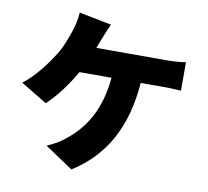

<svg xmlns="http://www.w3.org/2000/svg" viewBox="-93 -929 1186 1096"><g transform="rotate(10 500.0 -381.0)"><path d="M469 -789 282 -826C280 -792 271 -748 258 -711C245 -673 226 -620 199 -576C159 -512 99 -429 28 -375L180 -283C240 -338 298 -418 339 -491H525C508 -307 437 -189 329 -105C305 -84 267 -62 227 -45L390 64C576 -52 675 -236 694 -491H818C841 -491 887 -491 928 -487V-652C893 -646 844 -644 818 -644H410C418 -665 426 -684 432 -701C441 -723 456 -762 469 -789Z"/></g></svg>

Font: Noto Sans JP Black
Style: Regular
Weight: 900
Designer: Ryoko NISHIZUKA 西塚涼子 (kana, bopomofo & ideographs); Paul D. Hunt (Latin, Greek & Cyrillic); Sandoll Communications 산돌커뮤니
Foundry: Adobe
Version: Version 2.002;hotconv 1.0.116;makeotfexe 2.5.65601